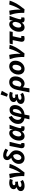

<svg xmlns="http://www.w3.org/2000/svg" viewBox="2722 -3562 1016 6500"><g transform="rotate(-90 3230.0 -312.0)"><path d="M181.6 12Q133.5 12 94.5 -2.8Q55.6 -17.6 33.1 -45.9Q10.6 -74.2 10.6 -114.5Q10.6 -153.2 28.2 -181.4Q45.8 -209.6 76.2 -228Q106.6 -246.4 143.7 -256.4V-260.4Q116.3 -271.4 95.3 -296.7Q74.4 -322 74.4 -356Q74.4 -406.2 104.4 -439.9Q134.3 -473.5 182.8 -490.8Q231.2 -508 285.8 -508Q325.5 -508 358.3 -501.5Q391.1 -494.9 421 -484.5L387.8 -387.4Q365 -395.9 346.1 -399.1Q327.2 -402.3 307 -402.3Q276.2 -402.3 254.3 -395.2Q232.5 -388.1 221 -374.6Q209.5 -361.2 209.5 -343.5Q209.5 -324 225.9 -312.6Q242.2 -301.2 267.2 -301.2Q280.5 -301.2 294.5 -303.9Q308.4 -306.7 324.3 -310.7L335 -213Q264.9 -211.2 224.6 -201.5Q184.3 -191.8 167.6 -175.7Q150.9 -159.6 150.9 -139Q150.9 -117.4 170.1 -105.4Q189.3 -93.3 221.2 -93.3Q241.3 -93.3 260.6 -97.8Q280 -102.3 299.4 -110.9Q318.9 -119.5 338.9 -131.2L388.5 -46Q354.1 -24.6 321.5 -12.1Q289 0.4 254.8 6.2Q220.7 12 181.6 12Z M517.8 0Q522.5 -94.2 513.6 -183.9Q504.7 -273.5 487 -351.6Q469.2 -429.7 446.5 -489.9L591.2 -508.1Q601.3 -473 609.1 -425.9Q616.9 -378.9 622.2 -327.2Q627.5 -275.5 629.1 -224.6Q630.7 -173.8 627.6 -130.2H631.6Q670.6 -187.9 702.4 -251.4Q734.2 -314.9 759 -379.8Q783.8 -444.6 800.5 -507.1L934 -492.8Q903.2 -400.9 862.5 -319.9Q821.8 -238.8 766.9 -158.4Q711.9 -78.1 639.3 10.6Z M1124.9 12Q1070 12 1026.4 -10.8Q982.8 -33.6 957 -76.9Q931.2 -120.1 931.2 -180.9Q931.2 -235.9 951.5 -282.3Q971.9 -328.6 1006.2 -363.8Q1040.6 -398.9 1082.7 -419.7Q1124.7 -440.4 1167.4 -443.4L1222 -375.3Q1188.7 -374.3 1159.6 -359.6Q1130.6 -344.9 1108.8 -319.5Q1087 -294.2 1075 -263.1Q1063 -232.1 1063 -198.5Q1063 -151 1085.5 -124.5Q1107.9 -98 1141.7 -98Q1163.8 -98 1184.8 -110.6Q1205.9 -123.1 1223.4 -145.3Q1240.9 -167.6 1251.3 -197.2Q1261.7 -226.8 1261.7 -261Q1261.7 -294.9 1253 -319Q1244.4 -343.1 1225.7 -364.2Q1207.1 -385.2 1175.4 -407.4Q1144.3 -430.7 1117.8 -457.9Q1091.4 -485.1 1075.5 -515.3Q1059.7 -545.6 1059.7 -577Q1059.7 -635 1100 -673.8Q1140.2 -712.6 1219.6 -712.6Q1279.5 -712.6 1337.3 -692.8Q1395.1 -672.9 1447.1 -634.2L1396.5 -544.7Q1348.4 -577.1 1303 -592.3Q1257.7 -607.5 1227.5 -607.5Q1202.6 -607.5 1190.4 -597.7Q1178.3 -588 1178.3 -570.8Q1178.3 -551.4 1203.2 -532.2Q1228 -513 1271.3 -479.8Q1311.8 -450.2 1337.8 -419.4Q1363.8 -388.6 1377 -354.5Q1390.2 -320.4 1390.2 -280.4Q1390.2 -217.4 1370 -163.6Q1349.8 -109.8 1313.4 -70.8Q1277.1 -31.9 1228.7 -9.9Q1180.4 12 1124.9 12Z M1563.1 12Q1510.2 12 1486.5 -13.9Q1462.8 -39.8 1462.8 -85Q1462.8 -98.2 1464.7 -112.6Q1466.6 -127 1470.1 -145.6L1539.6 -496.1H1678Q1653 -393.6 1633.8 -313.3Q1614.5 -233 1603.8 -183.4Q1593 -133.8 1593 -121.9Q1593 -108.3 1600.3 -103.2Q1607.6 -98 1617.1 -98Q1621.7 -98 1627.7 -98.5Q1633.6 -99 1639.8 -100.4L1635.6 1.1Q1623.6 4.9 1605.2 8.4Q1586.7 12 1563.1 12Z M1873.4 12Q1800 12 1760.3 -37.9Q1720.5 -87.8 1720.5 -174Q1720.5 -242.2 1742.7 -302.8Q1764.9 -363.3 1801.2 -409.4Q1837.6 -455.5 1882.3 -481.8Q1926.9 -508.1 1971.9 -508.1Q2023.2 -508.1 2055.9 -481.3Q2088.7 -454.4 2087 -389.6H2091L2121.1 -496.1H2256.7Q2237.2 -445.2 2216.6 -390Q2196 -334.7 2179.5 -283.2Q2163 -231.6 2152.6 -191.8Q2142.2 -152 2142.2 -132.9Q2142.2 -114.7 2152 -106.4Q2161.8 -98 2176.4 -98Q2186.5 -98 2193.2 -99.5Q2199.8 -101 2206.1 -102L2202.2 1.1Q2187.6 6.5 2170.5 9.3Q2153.4 12 2132.5 12Q2088.2 12 2061.4 -7.2Q2034.6 -26.4 2030.5 -72.4Q2030.5 -74 2030.8 -76.7Q2031 -79.4 2031.2 -82.2H2027.2Q1999 -33.3 1955.5 -10.7Q1911.9 12 1873.4 12ZM1924.8 -99.7Q1941.4 -99.7 1958 -108Q1974.6 -116.2 1989.4 -130.6Q2004.2 -145 2015.6 -164.4Q2026.9 -183.8 2033.3 -205.3L2053.8 -284.7Q2053.8 -344.2 2038.1 -370.3Q2022.4 -396.4 1991.4 -396.4Q1970.3 -396.4 1947.5 -379.4Q1924.7 -362.3 1905.2 -333.3Q1885.7 -304.3 1874 -266.7Q1862.2 -229.2 1862.2 -188.3Q1862.2 -141.7 1879.9 -120.7Q1897.5 -99.7 1924.8 -99.7Z M2439.6 176.7 2547.8 -278.4Q2565.2 -352 2593 -400.1Q2620.8 -448.2 2662.2 -472.2Q2703.6 -496.1 2760.6 -496.1Q2834.5 -496.1 2878.7 -447.2Q2923 -398.3 2923 -311.4Q2923 -244.7 2895.8 -186.4Q2868.6 -128 2821.2 -83.5Q2773.8 -39 2711.5 -14Q2649.3 11 2579.1 12L2608.2 -89.5Q2656.7 -90.5 2697.6 -119.8Q2738.4 -149.2 2763.1 -198.7Q2787.9 -248.1 2787.9 -308.7Q2787.9 -347.4 2775.9 -366.7Q2764 -386.1 2741.8 -386.1Q2725.7 -386.1 2712.6 -377.5Q2699.4 -368.9 2688.8 -347.2Q2678.2 -325.6 2667.3 -284.2Q2652.5 -226.9 2638.3 -164.5Q2624.2 -102.2 2611.2 -40.7Q2598.3 20.8 2588.1 76.7Q2577.9 132.7 2570.2 176.7ZM2506.2 12Q2452 11.2 2400.7 -12.7Q2349.5 -36.6 2316.7 -84.5Q2283.9 -132.5 2283.9 -206.7Q2283.9 -283.8 2314.8 -346.8Q2345.6 -409.8 2398.7 -455.4Q2451.7 -501.1 2515.6 -524.5L2556.2 -420.1Q2517.5 -403.9 2486.9 -371.4Q2456.3 -338.9 2439.3 -298.9Q2422.3 -258.9 2422.3 -217.7Q2422.3 -176.3 2437.2 -148Q2452 -119.7 2479.3 -105.4Q2506.5 -91.1 2543.6 -89.5Z M3132.6 12Q3084.5 12 3045.5 -2.8Q3006.6 -17.6 2984.1 -45.9Q2961.6 -74.2 2961.6 -114.5Q2961.6 -153.2 2979.2 -181.4Q2996.8 -209.6 3027.2 -228Q3057.6 -246.4 3094.7 -256.4V-260.4Q3067.3 -271.4 3046.3 -296.7Q3025.4 -322 3025.4 -356Q3025.4 -406.2 3055.4 -439.9Q3085.3 -473.5 3133.8 -490.8Q3182.2 -508 3236.8 -508Q3276.5 -508 3309.3 -501.5Q3342.1 -494.9 3372 -484.5L3338.8 -387.4Q3316 -395.9 3297.1 -399.1Q3278.2 -402.3 3258 -402.3Q3227.2 -402.3 3205.3 -395.2Q3183.5 -388.1 3172 -374.6Q3160.5 -361.2 3160.5 -343.5Q3160.5 -324 3176.9 -312.6Q3193.2 -301.2 3218.2 -301.2Q3231.5 -301.2 3245.5 -303.9Q3259.4 -306.7 3275.3 -310.7L3286 -213Q3215.9 -211.2 3175.6 -201.5Q3135.3 -191.8 3118.6 -175.7Q3101.9 -159.6 3101.9 -139Q3101.9 -117.4 3121.1 -105.4Q3140.3 -93.3 3172.2 -93.3Q3192.3 -93.3 3211.6 -97.8Q3231 -102.3 3250.4 -110.9Q3269.9 -119.5 3289.9 -131.2L3339.5 -46Q3305.1 -24.6 3272.5 -12.1Q3240 0.4 3205.8 6.2Q3171.7 12 3132.6 12ZM3296.5 -555.1 3205.6 -583.2 3280.1 -799.8 3405.6 -758.1Z M3352.9 176.7 3438.7 -242.6Q3458.2 -337.6 3496.3 -396.2Q3534.4 -454.9 3585.9 -481.5Q3637.4 -508.1 3696.9 -508.1Q3790 -508.1 3841.6 -452.5Q3893.1 -396.8 3893.1 -301.8Q3893.1 -230.4 3871.6 -172.6Q3850.1 -114.8 3815 -73.4Q3779.8 -32.1 3737.3 -10Q3694.7 12 3651.8 12Q3615.1 12 3582.3 -3.5Q3549.5 -19 3525.2 -49.3Q3517.7 -9.6 3511.7 28.1Q3505.6 65.8 3500.5 102.2Q3495.4 138.7 3491.3 176.7ZM3625.8 -98Q3651.1 -98 3674.1 -112.1Q3697.1 -126.1 3715.5 -152.8Q3733.9 -179.4 3744.3 -218Q3754.7 -256.6 3754.7 -304.8Q3754.7 -348.9 3735.3 -373.5Q3715.9 -398.1 3679.3 -398.1Q3656.4 -398.1 3634.6 -382.4Q3612.8 -366.8 3595.4 -334.4Q3578 -302.1 3567.8 -252.6L3545.1 -142.7Q3557.7 -126.1 3571.3 -116.4Q3584.8 -106.6 3598.9 -102.3Q3612.9 -98 3625.8 -98Z M4148.1 12Q4090.4 12 4047.3 -13.3Q4004.1 -38.6 3980.2 -84.7Q3956.2 -130.8 3956.2 -192.5Q3956.2 -264.4 3979.9 -322.2Q4003.6 -380.1 4043.6 -421.7Q4083.5 -463.4 4132.9 -485.8Q4182.2 -508.1 4233.5 -508.1Q4291.2 -508.1 4334.4 -482.8Q4377.6 -457.5 4401.5 -411.4Q4425.4 -365.3 4425.4 -303.6Q4425.4 -231.7 4401.7 -173.9Q4378 -116.1 4338.1 -74.4Q4298.1 -32.7 4248.8 -10.4Q4199.4 12 4148.1 12ZM4163.3 -98Q4188.5 -98 4210.9 -113.5Q4233.3 -129 4250.3 -156.5Q4267.3 -184 4277.2 -221Q4287 -258 4287 -300.9Q4287 -346.9 4270 -372.5Q4253 -398.1 4218.4 -398.1Q4193.2 -398.1 4170.8 -383Q4148.3 -367.9 4131.3 -340.4Q4114.3 -313 4104.5 -276Q4094.6 -239 4094.6 -195.2Q4094.6 -150.3 4112.1 -124.2Q4129.5 -98 4163.3 -98Z M4548.8 0Q4553.5 -94.2 4544.6 -183.9Q4535.7 -273.5 4518 -351.6Q4500.2 -429.7 4477.5 -489.9L4622.2 -508.1Q4632.3 -473 4640.1 -425.9Q4647.9 -378.9 4653.2 -327.2Q4658.5 -275.5 4660.1 -224.6Q4661.7 -173.8 4658.6 -130.2H4662.6Q4701.6 -187.9 4733.4 -251.4Q4765.2 -314.9 4790 -379.8Q4814.8 -444.6 4831.5 -507.1L4965 -492.8Q4934.2 -400.9 4893.5 -319.9Q4852.8 -238.8 4797.9 -158.4Q4742.9 -78.1 4670.3 10.6Z M5167.1 12Q5114 12 5090.2 -13.9Q5066.5 -39.8 5066.5 -85Q5066.5 -98.2 5068.4 -112.6Q5070.3 -127 5073.8 -145.6L5122.1 -389.4H4980.5L5000.9 -490.5L5071.5 -496.1H5420L5399.2 -389.4H5253.9Q5236.5 -316.6 5223.8 -259.5Q5211 -202.4 5203.8 -166.8Q5196.6 -131.1 5196.6 -121.9Q5196.6 -108.3 5204 -103.2Q5211.4 -98 5221.1 -98Q5234.5 -98 5243.8 -99.4Q5253.1 -100.7 5263.3 -102L5259.1 -0.6Q5243.4 3.2 5220.1 7.6Q5196.7 12 5167.1 12Z M5558.4 12Q5485 12 5445.3 -37.9Q5405.5 -87.8 5405.5 -174Q5405.5 -242.2 5427.7 -302.8Q5449.9 -363.3 5486.2 -409.4Q5522.6 -455.5 5567.3 -481.8Q5611.9 -508.1 5656.9 -508.1Q5708.2 -508.1 5740.9 -481.3Q5773.7 -454.4 5772 -389.6H5776L5806.1 -496.1H5941.7Q5922.2 -445.2 5901.6 -390Q5881 -334.7 5864.5 -283.2Q5848 -231.6 5837.6 -191.8Q5827.2 -152 5827.2 -132.9Q5827.2 -114.7 5837 -106.4Q5846.8 -98 5861.4 -98Q5871.5 -98 5878.2 -99.5Q5884.8 -101 5891.1 -102L5887.2 1.1Q5872.6 6.5 5855.5 9.3Q5838.4 12 5817.5 12Q5773.2 12 5746.4 -7.2Q5719.6 -26.4 5715.5 -72.4Q5715.5 -74 5715.8 -76.7Q5716 -79.4 5716.2 -82.2H5712.2Q5684 -33.3 5640.5 -10.7Q5596.9 12 5558.4 12ZM5609.8 -99.7Q5626.4 -99.7 5643 -108Q5659.6 -116.2 5674.4 -130.6Q5689.2 -145 5700.6 -164.4Q5711.9 -183.8 5718.3 -205.3L5738.8 -284.7Q5738.8 -344.2 5723.1 -370.3Q5707.4 -396.4 5676.4 -396.4Q5655.3 -396.4 5632.5 -379.4Q5609.7 -362.3 5590.2 -333.3Q5570.7 -304.3 5559 -266.7Q5547.2 -229.2 5547.2 -188.3Q5547.2 -141.7 5564.9 -120.7Q5582.5 -99.7 5609.8 -99.7Z M6043.8 0Q6048.5 -94.2 6039.6 -183.9Q6030.7 -273.5 6013 -351.6Q5995.2 -429.7 5972.5 -489.9L6117.2 -508.1Q6127.3 -473 6135.1 -425.9Q6142.9 -378.9 6148.2 -327.2Q6153.5 -275.5 6155.1 -224.6Q6156.7 -173.8 6153.6 -130.2H6157.6Q6196.6 -187.9 6228.4 -251.4Q6260.2 -314.9 6285 -379.8Q6309.8 -444.6 6326.5 -507.1L6460 -492.8Q6429.2 -400.9 6388.5 -319.9Q6347.8 -238.8 6292.9 -158.4Q6237.9 -78.1 6165.3 10.6Z"/></g></svg>

Font: Source Sans Variable
Style: Italic
Weight: 200
Italic angle: -11°
Designer: Paul D. Hunt
Foundry: Adobe Systems Incorporated
Version: Version 3.006;hotconv 1.0.111;makeotfexe 2.5.65597